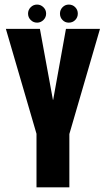

<svg xmlns="http://www.w3.org/2000/svg" viewBox="-20 -798 452 818"><path d="M135.5 0H275.5V-227L406 -675H261L206.5 -372.5H205.5L150 -675H5L135.5 -228ZM138 -701.5Q153.5 -701.5 165 -712.8Q176.5 -724 176.5 -740Q176.5 -756 165 -767.2Q153.5 -778.5 138 -778.5Q122 -778.5 110.8 -767.2Q99.5 -756 99.5 -740Q99.5 -724 110.8 -712.8Q122 -701.5 138 -701.5ZM273 -701.5Q289.5 -701.5 300.5 -712.8Q311.5 -724 311.5 -740Q311.5 -756 300.5 -767.2Q289.5 -778.5 273 -778.5Q257.5 -778.5 246.5 -767.2Q235.5 -756 235.5 -740Q235.5 -724 246.2 -712.8Q257 -701.5 273 -701.5Z"/></svg>

Font: Anybody ExtraCondensed
Style: Bold
Weight: 700
Width: 2
Version: Version 1.113;gftools[0.9.25]